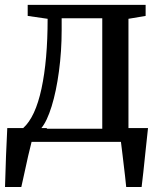

<svg xmlns="http://www.w3.org/2000/svg" viewBox="-21 -566 650 766"><path d="M491.5 -55H569.5L559.5 38.5Q550 132 544 180H482.5Q480.5 156 468 53L461.5 0H105Q94.5 39 71.5 146.5L64 180H-1Q2.5 50.5 8 -55H71.5Q120 -98.5 144.5 -212.2Q169 -326 169 -491L89.5 -502.5V-546.5H560V-502.5L491.5 -491ZM387 -52.5V-493H225V-446Q225 -361.5 214.2 -281.5Q203.5 -201.5 185 -141.8Q166.5 -82 144 -55H167.5L164.5 -52.5Z"/></svg>

Font: Merriweather 12pt
Style: Regular
Weight: 400
Designer: Eben Sorkin
Foundry: Eben Sorkin
Version: Version 2.100